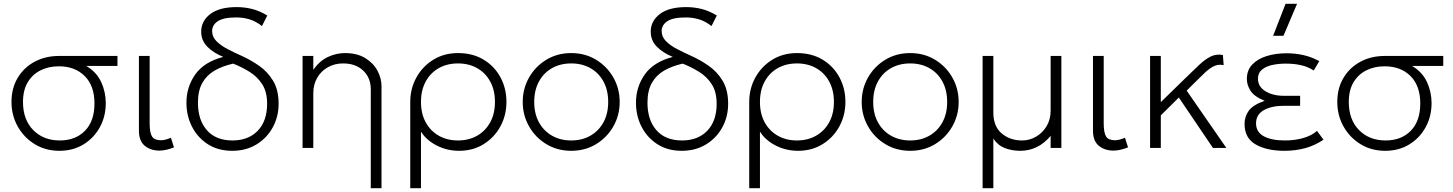

<svg xmlns="http://www.w3.org/2000/svg" viewBox="-20 -772 7584 1002"><path d="M290 15Q217.5 15 161 -19.8Q104.5 -54.5 72.2 -112.5Q40 -170.5 40 -240Q40 -311.5 72.2 -365.5Q104.5 -419.5 160.5 -449.8Q216.5 -480 288 -480H593V-428H430Q484 -396 508 -344Q532 -292 532 -234Q532 -164.5 501 -108Q470 -51.5 415.5 -18.2Q361 15 290 15ZM292 -39Q374 -39 423.5 -89.5Q473 -140 473 -232Q473 -324.5 422 -375.2Q371 -426 287 -426Q234 -426 191.8 -405Q149.5 -384 124.8 -342.8Q100 -301.5 100 -240Q100 -148 153.2 -93.5Q206.5 -39 292 -39Z M812 14Q766.5 14 735.8 -11Q705 -36 705 -90V-480H761V-128Q761 -78.5 773.8 -59.2Q786.5 -40 820 -40Q841 -40 872 -53L888 -3Q869.5 4.5 849.8 9.2Q830 14 812 14Z M1192 15Q1118.5 15 1065 -19.2Q1011.5 -53.5 982.2 -110.5Q953 -167.5 953 -236Q953 -318.5 999.2 -383.8Q1045.5 -449 1145 -475Q1092 -497 1061 -529.2Q1030 -561.5 1030 -607Q1030 -662.5 1077.5 -698.8Q1125 -735 1215 -735Q1257 -735 1296.5 -725Q1336 -715 1375 -691L1347 -636Q1315.5 -661 1282.2 -671Q1249 -681 1213 -681Q1145.5 -681 1116.2 -661Q1087 -641 1087 -610Q1087 -580 1109.5 -557.2Q1132 -534.5 1167 -516.2Q1202 -498 1240 -481Q1288 -459.5 1332.5 -428.5Q1377 -397.5 1405.5 -350Q1434 -302.5 1434 -231Q1434 -162.5 1403.2 -106.8Q1372.5 -51 1318 -18Q1263.5 15 1192 15ZM1193 -39Q1276.5 -39 1325.2 -89.8Q1374 -140.5 1374 -231Q1374 -292.5 1348.5 -332.2Q1323 -372 1282.5 -397Q1242 -422 1197 -440Q1141.5 -427.5 1100.2 -403.8Q1059 -380 1036 -339.5Q1013 -299 1013 -236Q1013 -145.5 1060 -92.2Q1107 -39 1193 -39Z M1915 210V-306Q1915 -366 1875.5 -403.5Q1836 -441 1770 -441Q1727 -441 1691.8 -421.5Q1656.5 -402 1635.8 -366.8Q1615 -331.5 1615 -285V0H1559V-480H1615V-408Q1648 -454.5 1691.5 -474.8Q1735 -495 1780 -495Q1843.5 -495 1886 -469Q1928.5 -443 1949.8 -403.2Q1971 -363.5 1971 -323V210Z M2121 210V-240Q2121 -309.5 2153 -367.5Q2185 -425.5 2241.2 -460.2Q2297.5 -495 2370 -495Q2447 -495 2503.8 -460.8Q2560.5 -426.5 2591.8 -368.5Q2623 -310.5 2623 -240Q2623 -170.5 2591.5 -112.5Q2560 -54.5 2504.2 -19.8Q2448.5 15 2376 15Q2313 15 2259.2 -12.5Q2205.5 -40 2177 -85V210ZM2370 -39Q2426.5 -39 2470 -63.8Q2513.5 -88.5 2538.2 -133.5Q2563 -178.5 2563 -240Q2563 -301.5 2538.2 -346.8Q2513.5 -392 2470 -416.5Q2426.5 -441 2370 -441Q2313.5 -441 2270 -416.5Q2226.5 -392 2201.8 -346.8Q2177 -301.5 2177 -240Q2177 -178.5 2201.8 -133.5Q2226.5 -88.5 2270 -63.8Q2313.5 -39 2370 -39Z M2961 15Q2888.5 15 2831.2 -19.8Q2774 -54.5 2741 -112.5Q2708 -170.5 2708 -240Q2708 -309.5 2741 -367.5Q2774 -425.5 2831.2 -460.2Q2888.5 -495 2961 -495Q3033.5 -495 3090.8 -460.2Q3148 -425.5 3181 -367.5Q3214 -309.5 3214 -240Q3214 -170.5 3181 -112.5Q3148 -54.5 3091 -19.8Q3034 15 2961 15ZM2961 -39Q3017.5 -39 3061 -63.8Q3104.5 -88.5 3129.2 -133.5Q3154 -178.5 3154 -240Q3154 -301.5 3129.2 -346.8Q3104.5 -392 3061 -416.5Q3017.5 -441 2961 -441Q2904.5 -441 2861 -416.5Q2817.5 -392 2792.8 -346.8Q2768 -301.5 2768 -240Q2768 -178.5 2792.8 -133.5Q2817.5 -88.5 2861 -63.8Q2904.5 -39 2961 -39Z M3538 15Q3464.5 15 3411 -19.2Q3357.5 -53.5 3328.2 -110.5Q3299 -167.5 3299 -236Q3299 -318.5 3345.2 -383.8Q3391.5 -449 3491 -475Q3438 -497 3407 -529.2Q3376 -561.5 3376 -607Q3376 -662.5 3423.5 -698.8Q3471 -735 3561 -735Q3603 -735 3642.5 -725Q3682 -715 3721 -691L3693 -636Q3661.5 -661 3628.2 -671Q3595 -681 3559 -681Q3491.5 -681 3462.2 -661Q3433 -641 3433 -610Q3433 -580 3455.5 -557.2Q3478 -534.5 3513 -516.2Q3548 -498 3586 -481Q3634 -459.5 3678.5 -428.5Q3723 -397.5 3751.5 -350Q3780 -302.5 3780 -231Q3780 -162.5 3749.2 -106.8Q3718.5 -51 3664 -18Q3609.5 15 3538 15ZM3539 -39Q3622.5 -39 3671.2 -89.8Q3720 -140.5 3720 -231Q3720 -292.5 3694.5 -332.2Q3669 -372 3628.5 -397Q3588 -422 3543 -440Q3487.5 -427.5 3446.2 -403.8Q3405 -380 3382 -339.5Q3359 -299 3359 -236Q3359 -145.5 3406 -92.2Q3453 -39 3539 -39Z M3890 210V-240Q3890 -309.5 3922 -367.5Q3954 -425.5 4010.2 -460.2Q4066.5 -495 4139 -495Q4216 -495 4272.8 -460.8Q4329.5 -426.5 4360.8 -368.5Q4392 -310.5 4392 -240Q4392 -170.5 4360.5 -112.5Q4329 -54.5 4273.2 -19.8Q4217.5 15 4145 15Q4082 15 4028.2 -12.5Q3974.5 -40 3946 -85V210ZM4139 -39Q4195.5 -39 4239 -63.8Q4282.5 -88.5 4307.2 -133.5Q4332 -178.5 4332 -240Q4332 -301.5 4307.2 -346.8Q4282.5 -392 4239 -416.5Q4195.5 -441 4139 -441Q4082.5 -441 4039 -416.5Q3995.5 -392 3970.8 -346.8Q3946 -301.5 3946 -240Q3946 -178.5 3970.8 -133.5Q3995.5 -88.5 4039 -63.8Q4082.5 -39 4139 -39Z M4730 15Q4657.5 15 4600.2 -19.8Q4543 -54.5 4510 -112.5Q4477 -170.5 4477 -240Q4477 -309.5 4510 -367.5Q4543 -425.5 4600.2 -460.2Q4657.5 -495 4730 -495Q4802.5 -495 4859.8 -460.2Q4917 -425.5 4950 -367.5Q4983 -309.5 4983 -240Q4983 -170.5 4950 -112.5Q4917 -54.5 4860 -19.8Q4803 15 4730 15ZM4730 -39Q4786.5 -39 4830 -63.8Q4873.5 -88.5 4898.2 -133.5Q4923 -178.5 4923 -240Q4923 -301.5 4898.2 -346.8Q4873.5 -392 4830 -416.5Q4786.5 -441 4730 -441Q4673.5 -441 4630 -416.5Q4586.5 -392 4561.8 -346.8Q4537 -301.5 4537 -240Q4537 -178.5 4561.8 -133.5Q4586.5 -88.5 4630 -63.8Q4673.5 -39 4730 -39Z M5108 210V-480H5164V-185Q5164 -112.5 5207.5 -75.8Q5251 -39 5314 -39Q5352.5 -39 5386.5 -58.5Q5420.5 -78 5441.8 -113.2Q5463 -148.5 5463 -195V-480H5519V0H5463V-63Q5430 -23.5 5390 -4.2Q5350 15 5305 15Q5260 15 5223.2 0.5Q5186.5 -14 5164 -49V210Z M5791 14Q5745.5 14 5714.8 -11Q5684 -36 5684 -90V-480H5740V-128Q5740 -78.5 5752.8 -59.2Q5765.5 -40 5799 -40Q5820 -40 5851 -53L5867 -3Q5848.5 4.5 5828.8 9.2Q5809 14 5791 14Z M5982 0V-480H6038V-239L6165 -363Q6206 -403 6237.8 -433Q6269.5 -463 6298.8 -477.2Q6328 -491.5 6362 -485L6366 -432Q6339 -438 6315.8 -427Q6292.5 -416 6266.8 -391.5Q6241 -367 6206 -332L6173 -299L6380 0H6310L6132 -263L6038 -170V0Z M6683 15Q6591 15 6533 -18.2Q6475 -51.5 6475 -125Q6475 -164 6497.2 -194.5Q6519.5 -225 6580 -246Q6525.5 -268 6506.2 -298.2Q6487 -328.5 6487 -360Q6487 -406 6515.8 -435.8Q6544.5 -465.5 6591.5 -479.8Q6638.5 -494 6693 -494Q6739.5 -494 6782 -484.5Q6824.5 -475 6865 -453L6836 -404Q6807.5 -423 6771 -431.5Q6734.5 -440 6690 -440Q6652 -440 6619 -432.8Q6586 -425.5 6565.5 -408.2Q6545 -391 6545 -361Q6545 -320 6583.8 -296Q6622.5 -272 6681 -272H6765V-220H6681Q6616.5 -220 6575.8 -197.2Q6535 -174.5 6535 -128Q6535 -83 6575.2 -61Q6615.5 -39 6686 -39Q6738 -39 6782 -51.8Q6826 -64.5 6853 -89L6887 -43Q6843 -13 6792.2 1Q6741.5 15 6683 15ZM6624 -585 6689 -752H6749L6678 -585Z M7209 15Q7136.5 15 7080 -19.8Q7023.5 -54.5 6991.2 -112.5Q6959 -170.5 6959 -240Q6959 -311.5 6991.2 -365.5Q7023.5 -419.5 7079.5 -449.8Q7135.5 -480 7207 -480H7512V-428H7349Q7403 -396 7427 -344Q7451 -292 7451 -234Q7451 -164.5 7420 -108Q7389 -51.5 7334.5 -18.2Q7280 15 7209 15ZM7211 -39Q7293 -39 7342.5 -89.5Q7392 -140 7392 -232Q7392 -324.5 7341 -375.2Q7290 -426 7206 -426Q7153 -426 7110.8 -405Q7068.5 -384 7043.8 -342.8Q7019 -301.5 7019 -240Q7019 -148 7072.2 -93.5Q7125.5 -39 7211 -39Z"/></svg>

Font: Geologica Thin
Style: Regular
Weight: 100
Designer: Sindre Bremnes, Frode Helland
Foundry: Monokrom Skriftforlag AS
Version: Version 1.010; ttfautohint (v1.8.4.7-5d5b);gftools[0.9.28]